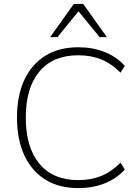

<svg xmlns="http://www.w3.org/2000/svg" viewBox="-20 -955 707 983"><path d="M381 8Q282 8 212 -35.5Q142 -79 104.5 -160Q67 -241 67 -353Q67 -465 104.5 -545.5Q142 -626 212 -669.5Q282 -713 381 -713Q455 -713 515.5 -689Q576 -665 619 -618L597 -583Q550 -630 498 -651Q446 -672 380 -672Q251 -672 181.5 -588.5Q112 -505 112 -353Q112 -201 181.5 -117Q251 -33 380 -33Q446 -33 498 -54Q550 -75 597 -122L619 -87Q576 -40 515.5 -16Q455 8 381 8ZM237 -765 358 -935H406L527 -765H490L382 -897L274 -765Z"/></svg>

Font: Nunito Sans 12pt ExtraLight ExtraLight
Style: Regular
Weight: 250
Version: Version 3.101;gftools[0.9.27]